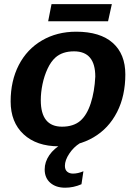

<svg xmlns="http://www.w3.org/2000/svg" viewBox="-20 -689 651 917"><path d="M578.6 -333.5Q578.6 -283.2 568.8 -238Q559.1 -192.9 539.1 -153.8Q499 -75.2 426 -32.7Q353 9.8 261.2 9.8Q154.8 9.8 92.8 -47.6Q30.8 -105 30.8 -204.6Q30.8 -302.7 69.8 -378.4Q108.9 -454.1 180.4 -495.8Q252 -537.6 343.8 -537.6Q458.5 -537.6 518.6 -484.1Q578.6 -430.7 578.6 -333.5ZM435.1 -323.2Q435.1 -443.8 333.5 -443.8Q278.3 -443.8 245.1 -414.6Q223.1 -395 207.3 -361.1Q191.4 -327.1 183.1 -287.4Q174.8 -247.6 174.8 -210.4Q174.8 -147 200.2 -115.5Q225.6 -84 276.4 -84Q303.7 -84 325.4 -91.1Q347.2 -98.1 363.3 -111.8Q395 -139.2 413.3 -195.3Q431.6 -251.5 435.1 -323.2ZM291 207.5Q247.1 207.5 220.2 184.1Q193.4 160.6 193.4 120.1Q193.4 84.5 215.6 52Q237.8 19.5 281.2 -4.9H361.3Q331.5 13.7 310.8 44.9Q290 76.2 290 103Q290 121.6 300.8 130.9Q311.5 140.1 328.6 140.1Q352.1 140.1 378.4 128.9L369.1 190.9Q331.1 207.5 291 207.5ZM514.2 -669.4 496.1 -587.4H210L226.1 -669.4Z"/></svg>

Font: Arimo
Style: Italic
Weight: 400
Italic angle: -12°
Designer: Steve Matteson
Foundry: Monotype Imaging Inc.
Version: Version 1.33